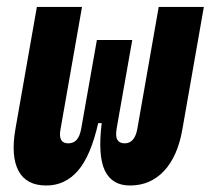

<svg xmlns="http://www.w3.org/2000/svg" viewBox="-20 -538 626 567"><path d="M363.8 9.8Q311 9.8 289.8 -33.9Q268.6 -77.6 280.3 -174.3H270Q248 -77.6 210.2 -33.9Q172.4 9.8 116.7 9.8Q57.6 9.8 34.7 -33.4Q11.7 -76.7 25.4 -156.2L88.9 -517.6H222.2L158.7 -156.2Q150.9 -114.7 181.6 -114.7Q196.8 -114.7 206.3 -125Q215.8 -135.3 220.2 -159.7L222.7 -174.3L266.1 -419.9H370.6L330.6 -193.4L324.7 -159.7Q320.3 -135.3 326.7 -125Q333 -114.7 348.1 -114.7Q377.4 -114.7 385.3 -156.2L448.7 -517.6H582L518.6 -156.2Q504.9 -76.7 464.6 -33.4Q424.3 9.8 363.8 9.8Z"/></svg>

Font: Cascadia Code PL
Style: Bold Italic
Weight: 700
Italic angle: -10°
Monospace: yes
Designer: Aaron Bell
Foundry: Saja Typeworks
Version: Version 2404.023; ttfautohint (v1.8.4)